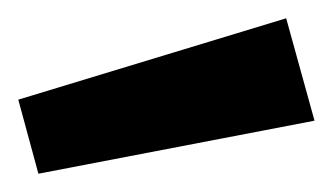

<svg xmlns="http://www.w3.org/2000/svg" viewBox="-20 -836 364 210"><path d="M22 -646 0 -727 293 -816 324 -704Z"/></svg>

Font: Ruda SemiBold
Style: Bold
Weight: 900
Designer: Mariela Monsalve and Angelina Sanchez
Foundry: Mariela Monsalve and Angelina Sanchez
Version: Version 2.000